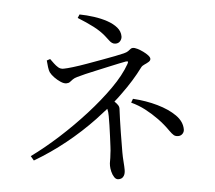

<svg xmlns="http://www.w3.org/2000/svg" viewBox="-58 -879 1115 996"><g transform="rotate(-5 500.0 -380.5)"><path d="M90 -81 76 -105Q152 -142 233.5 -193.5Q315 -245 391 -304Q467 -363 526.5 -422.5Q586 -482 617 -537Q622 -546 621 -549Q620 -552 610 -551Q599 -549 574.5 -544Q550 -539 519 -532Q488 -525 455.5 -518Q423 -511 395.5 -504.5Q368 -498 352 -493Q337 -489 328 -482.5Q319 -476 312 -470.5Q305 -465 293 -465Q280 -465 263.5 -476Q247 -487 233 -501.5Q219 -516 212 -530Q208 -539 205.5 -557Q203 -575 202 -592L220 -598Q228 -587 237.5 -574Q247 -561 258 -551.5Q269 -542 285 -542Q302 -542 335 -546Q368 -550 408 -557Q448 -564 487 -571Q526 -578 557 -584Q588 -590 603 -594Q619 -598 626.5 -603.5Q634 -609 639.5 -613.5Q645 -618 652 -618Q662 -618 676 -611Q690 -604 704.5 -593.5Q719 -583 728.5 -572.5Q738 -562 738 -554Q738 -545 727.5 -538.5Q717 -532 705 -527Q693 -522 687 -514Q639 -449 574 -387Q554 -367 533 -349Q543 -340 549 -331Q556 -322 556 -311Q556 -302 555 -288Q554 -274 553.5 -249.5Q553 -225 552 -185Q551 -145 551 -83Q551 -59 553 -33.5Q555 -8 555 9Q555 20 552 30Q549 40 541 47Q533 54 519 54Q506 54 497.5 41Q489 28 485 11Q481 -6 481 -19Q481 -33 483.5 -44Q486 -55 489 -84Q491 -94 492 -118Q493 -142 494.5 -171Q496 -200 496.5 -228.5Q497 -257 497 -276Q497 -301 493 -314Q493 -314 493 -315Q463 -291 431 -267Q354 -210 267.5 -162.5Q181 -115 90 -81ZM630 -355Q697 -339 753.5 -311.5Q810 -284 844.5 -249.5Q879 -215 879 -174Q879 -161 870 -151.5Q861 -142 847 -142Q833 -142 824.5 -149Q816 -156 804 -173Q780 -208 750.5 -238.5Q721 -269 688.5 -294Q656 -319 619 -336ZM392 -815Q429 -808 466 -796Q503 -784 533 -767.5Q563 -751 581 -730Q599 -709 599 -683Q599 -670 590 -659Q581 -648 565 -648Q555 -648 547 -653.5Q539 -659 532 -669Q525 -679 515 -691Q492 -720 459 -745Q426 -770 381 -798Z"/></g></svg>

Font: Early Summer Mincho
Style: Regular
Weight: 400
Designer: GuiWonder
Version: Version 1.002